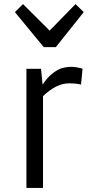

<svg xmlns="http://www.w3.org/2000/svg" viewBox="-20 -917 457 937"><path d="M317.4 -510.3Q254.9 -510.3 189.9 -447.8V0H108.9V-581.1H180.2L188 -503.9Q210.9 -539.6 237.5 -559.6Q264.2 -579.6 281.2 -584Q305.7 -590.8 327.6 -590.8Q349.6 -590.8 382.8 -582L375.5 -504.4Q350.6 -510.3 317.4 -510.3ZM52.7 -857.9 92.3 -897 222.2 -767.6 348.6 -897 388.7 -857.9 252.4 -687H193.4Z"/></svg>

Font: Armata
Style: Regular
Weight: 400
Designer: Viktoriya Grabowska
Foundry: Viktoriya Grabowska
Version: Version 1.003